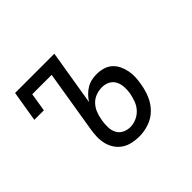

<svg xmlns="http://www.w3.org/2000/svg" viewBox="-127 -683 854 854"><g transform="rotate(-45 300.0 -256.0)"><path d="M310 8Q288 8 266.5 3.5Q245 -1 227 -12.5Q209 -24 197 -41.5Q185 -59 179.5 -80Q174 -101 174.5 -123.5Q175 -146 179 -169L227 -462H105L91 -375H31L55 -520H302L259 -259Q268 -273 280 -285.5Q292 -298 307 -307Q322 -316 338 -319.5Q354 -323 370 -323Q391 -323 410.5 -317.5Q430 -312 444.5 -299Q459 -286 467.5 -268.5Q476 -251 480 -231Q484 -211 483 -190Q482 -169 478 -149Q473 -118 460.5 -88.5Q448 -59 425 -36Q402 -13 371 -2.5Q340 8 310 8ZM311 -50Q330 -50 349.5 -58.5Q369 -67 383 -82.5Q397 -98 404 -117.5Q411 -137 415 -156Q418 -176 417 -195.5Q416 -215 407.5 -231.5Q399 -248 382.5 -256.5Q366 -265 346 -265Q328 -265 309 -258.5Q290 -252 276 -237.5Q262 -223 254.5 -205Q247 -187 244 -169L242 -159Q239 -140 239.5 -120Q240 -100 248.5 -83.5Q257 -67 274 -58.5Q291 -50 311 -50Z"/></g></svg>

Font: Iosevka HT Light Extended
Style: Italic
Weight: 300
Width: 7
Italic angle: -9°
Monospace: yes
Designer: Belleve Invis
Foundry: Belleve Invis
Version: Version 32.3.0; ttfautohint (v1.8.4)